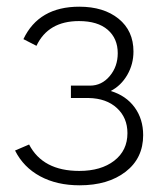

<svg xmlns="http://www.w3.org/2000/svg" viewBox="-20 -548 490 574"><path d="M218 6Q150 6 100 -21Q50 -48 25 -98L67 -116Q108 -37 217 -37Q282 -37 321.5 -67.5Q361 -98 361 -150Q361 -196 329.5 -225Q298 -254 245 -255H192V-292H249Q284 -292 308 -320.5Q332 -349 332 -389Q332 -433 302 -459Q272 -485 216 -485Q124 -485 89 -411L50 -431Q96 -528 217 -528Q290 -528 334.5 -492Q379 -456 379 -394Q379 -356 360.5 -324Q342 -292 311 -276Q357 -262 382.5 -227Q408 -192 408 -144Q408 -75 355.5 -34.5Q303 6 218 6Z"/></svg>

Font: Raleway-v4020 Light
Style: Regular
Weight: 300
Designer: Matt McInerney, Pablo Impallari, Rodrigo Fuenzalida
Foundry: Matt McInerney, Pablo Impallari, Rodrigo Fuenzalida
Version: Version 4.020;PS 004.020;hotconv 1.0.88;makeotf.lib2.5.64775